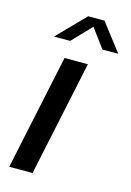

<svg xmlns="http://www.w3.org/2000/svg" viewBox="-114 -796 584 854"><g transform="rotate(15 178.0 -369.0)"><path d="M17 0 129.5 -531H237L124.5 0ZM59.5 -611 183 -737.5H258L355.5 -611H282.5L204.5 -716.5H235L134 -611Z"/></g></svg>

Font: Epilogue Medium
Style: Italic
Weight: 500
Italic angle: -12°
Designer: Tyler Finck
Foundry: Etcetera Type Co
Version: Version 2.112